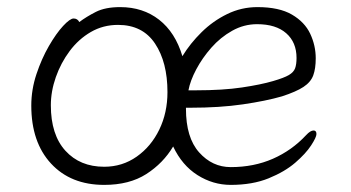

<svg xmlns="http://www.w3.org/2000/svg" viewBox="-20 -504 988 540"><path d="M503 -201V-198Q503 -117 540 -75.5Q577 -34 629 -34Q694 -34 747.5 -57.5Q801 -81 841 -124Q853 -137 862 -137Q870 -137 870 -127Q870 -118 855 -95Q840 -72 810.5 -46.5Q781 -21 735.5 -2.5Q690 16 629 16Q579 16 535.5 -11.5Q492 -39 467 -92Q439 -45 391.5 -14.5Q344 16 273 16Q179 16 123.5 -44Q68 -104 68 -207Q68 -252 82.5 -295.5Q97 -339 117.5 -374.5Q138 -410 157.5 -431Q177 -452 187 -452Q198 -452 203 -442Q223 -457 249.5 -470.5Q276 -484 318 -484Q382 -484 427.5 -448.5Q473 -413 493 -346Q515 -382 547 -413.5Q579 -445 619 -464.5Q659 -484 704 -484Q765 -484 801 -463Q837 -442 852.5 -409Q868 -376 868 -340Q868 -311 861 -292Q854 -273 833.5 -259.5Q813 -246 773 -233Q728 -220 663 -210.5Q598 -201 515 -201ZM531 -250Q607 -250 660.5 -258Q714 -266 748 -276Q779 -285 792.5 -293Q806 -301 810 -312Q814 -323 814 -341Q814 -385 785 -410.5Q756 -436 703 -436Q666 -436 633 -417.5Q600 -399 574.5 -370Q549 -341 532 -309Q515 -277 510 -250ZM273 -35Q324 -35 364.5 -63.5Q405 -92 428 -139.5Q451 -187 451 -245Q451 -329 416 -381.5Q381 -434 312 -434Q270 -434 235.5 -414Q201 -394 176 -360.5Q151 -327 137 -287Q123 -247 123 -208Q123 -125 164 -80Q205 -35 273 -35Z"/></svg>

Font: Moon Stars Kai T Light
Style: Regular
Weight: 300
Designer: GuiWonder
Version: Version 1.101